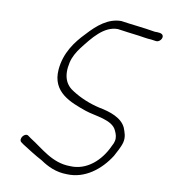

<svg xmlns="http://www.w3.org/2000/svg" viewBox="-78 -731 718 812"><g transform="rotate(10 281.0 -325.0)"><path d="M50 -86 61 -78C86 -62 117 -42 149 -25C178 -5 216 14 263 14C341 18 406 -34 446 -97C455 -114 470 -140 475 -160C481 -185 473 -203 466 -222C448 -261 398 -278 350 -287C306 -297 266 -314 233 -335C197 -356 179 -392 193 -454C199 -479 212 -501 227 -521C266 -571 309 -628 369 -628C395 -624 436 -619 460 -616C476 -614 500 -609 515 -609L536 -606C550 -603 567 -622 560 -635C555 -644 540 -644 525 -644C473 -653 423 -657 378 -664C322 -664 278 -627 238 -583C197 -541 158 -488 152 -416C144 -317 227 -288 295 -264C338 -249 414 -247 432 -202C438 -189 443 -175 439 -159C438 -153 435 -146 430 -137C400 -70 342 -18 271 -22C193 -22 142 -75 87 -109L76 -117C60 -131 35 -99 50 -86Z"/></g></svg>

Font: Stray Cat
Style: CnObl
Weight: 400
Version: Version 1.0